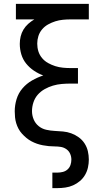

<svg xmlns="http://www.w3.org/2000/svg" viewBox="-20 -755 540 990"><path d="M250 215V135H276Q290 135 304 131.5Q318 128 328.5 118.5Q339 109 343.5 95.5Q348 82 348 68Q348 52 341.5 37.5Q335 23 322 14Q309 5 293.5 2.5Q278 0 262.5 0Q247 0 231.5 -1.5Q216 -3 200.5 -6Q185 -9 170.5 -14Q156 -19 142 -26.5Q128 -34 116 -44Q104 -54 93.5 -65.5Q83 -77 75.5 -91Q68 -105 63.5 -120Q59 -135 57.5 -150.5Q56 -166 56 -181Q56 -213 65.5 -244Q75 -275 96 -299.5Q117 -324 145 -340Q173 -356 203 -366Q178 -375 155 -390.5Q132 -406 115 -427Q98 -448 90 -474.5Q82 -501 82 -529Q82 -548 86.5 -567Q91 -586 101 -602.5Q111 -619 125.5 -632Q140 -645 157 -655H62V-735H438V-655H344Q324 -655 304 -653Q284 -651 265 -645Q246 -639 228 -629Q210 -619 197 -603.5Q184 -588 178 -569Q172 -550 172 -530Q172 -509 178 -490Q184 -471 197 -455.5Q210 -440 228 -430Q246 -420 265 -414Q284 -408 304 -406Q324 -404 344 -404H382V-324H344Q321 -324 298 -322Q275 -320 253 -313.5Q231 -307 210.5 -295.5Q190 -284 175 -267Q160 -250 152.5 -227.5Q145 -205 145 -182Q145 -160 153.5 -139.5Q162 -119 179 -105Q196 -91 218 -86Q240 -81 261.5 -80Q283 -79 305 -77Q327 -75 347.5 -67.5Q368 -60 386 -47Q404 -34 416 -15.5Q428 3 433 24.5Q438 46 438 68Q438 88 433.5 108.5Q429 129 418.5 147Q408 165 392 178.5Q376 192 357 200.5Q338 209 317 212Q296 215 276 215Z"/></svg>

Font: Iosevka Term Medium
Style: Regular
Weight: 500
Monospace: yes
Designer: Belleve Invis
Foundry: Belleve Invis
Version: Version 26.3.1